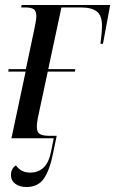

<svg xmlns="http://www.w3.org/2000/svg" viewBox="-20 -556 463 772"><path d="M26 0 83 -268H13L15 -278H84L116 -429Q120 -449 123 -464.5Q126 -480 126 -491Q126 -512 115.5 -519Q105 -526 82 -526H65L67 -536H423L394 -380H384Q387 -406 388.5 -422Q390 -438 390 -453Q390 -494 369 -510Q348 -526 306 -526H227L174 -278H283L281 -268H172L132 -81Q128 -58 128 -47Q128 -24 140.5 -17Q153 -10 176 -10H208L194 57Q181 125 157.5 160.5Q134 196 86 196Q59 196 41.5 183Q24 170 24 148Q24 122 44 109Q65 138 101 138Q133 138 154.5 118.5Q176 99 185 55L196 0Z"/></svg>

Font: Noto Serif Display Condensed
Style: Italic
Weight: 400
Width: 3
Italic angle: -12°
Designer: Monotype Design Team
Foundry: Monotype Imaging Inc.
Version: Version 2.009